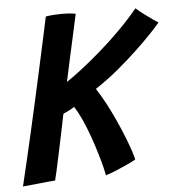

<svg xmlns="http://www.w3.org/2000/svg" viewBox="-50 -700 703 762"><g transform="rotate(-5 302.0 -318.5)"><path d="M11 16Q20 -20.5 32.2 -73.5Q44.5 -126.5 59 -189.2Q73.5 -252 88 -317.8Q102.5 -383.5 116.2 -445.8Q130 -508 141.2 -560.5Q152.5 -613 160 -648Q173 -650.5 190.5 -651.8Q208 -653 223 -653Q241 -653 256 -651.8Q271 -650.5 279 -648.5Q276.5 -636.5 270.2 -607.8Q264 -579 255.5 -540.5Q247 -502 237.8 -460.5Q228.5 -419 221 -382Q248.5 -400.5 284.8 -428.5Q321 -456.5 361.5 -491.8Q402 -527 442 -567Q482 -607 517 -649.5Q532 -636.5 549.2 -623.5Q566.5 -610.5 581.2 -600.2Q596 -590 603.5 -585.5Q592 -571.5 566 -544Q540 -516.5 503.2 -481.8Q466.5 -447 423 -411Q379.5 -375 333 -344.5Q351.5 -316.5 369.8 -282Q388 -247.5 404.2 -211.8Q420.5 -176 433.2 -143.8Q446 -111.5 454 -87.2Q462 -63 464 -52Q452.5 -45 430.5 -34.8Q408.5 -24.5 385 -14.8Q361.5 -5 343 0.5Q341.5 -8.5 335.8 -32Q330 -55.5 320.5 -87.2Q311 -119 298.8 -154Q286.5 -189 271.8 -222.2Q257 -255.5 240.5 -281Q231 -274.5 217.8 -267.8Q204.5 -261 196 -257.5Q189 -222.5 180 -180Q171 -137.5 162.8 -98Q154.5 -58.5 148.2 -30.8Q142 -3 140 3.5Q132 4 111 6Q90 8 63.2 10.8Q36.5 13.5 11 16Z"/></g></svg>

Font: Grandstander Thin Medium
Style: Italic
Weight: 500
Italic angle: -15°
Version: Version 1.200